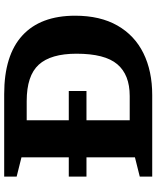

<svg xmlns="http://www.w3.org/2000/svg" viewBox="65 -812 747 917"><g transform="rotate(-90 438.5 -353.5)"><path d="M53.5 0V-59.5L145.5 -82.5V-314H53.5V-398.5H145.5V-624.5L53.5 -647.5V-707H447.5Q633 -707 727.5 -620.2Q822 -533.5 822 -368Q822 -248.5 775 -166.2Q728 -84 642.8 -42Q557.5 0 443 0ZM640.5 -361.5Q640.5 -484.5 588 -542Q535.5 -599.5 414 -599.5H322.5V-398.5H462.5V-314H322.5V-107.5H438.5Q540 -107.5 590.2 -166.8Q640.5 -226 640.5 -361.5Z"/></g></svg>

Font: Newsreader Caption SemiBold
Style: Regular
Weight: 600
Designer: Hugues Gentile
Foundry: Production Type
Version: Version 1.001